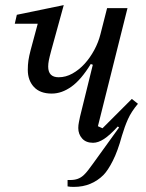

<svg xmlns="http://www.w3.org/2000/svg" viewBox="-20 -548 572 753"><path d="M364 -53 382 -45 497 -160 521 -141Q495 -110 482 -81Q469 -52 458 -15Q442 44 422.5 82.5Q403 121 385 139Q364 160 335 172.5Q306 185 269 185Q261 185 255.5 184.5Q250 184 245 183V158H255Q272 158 284.5 153.5Q297 149 307 140Q317 131 326 119Q335 107 346 92L447 -48L442 -52Q411 -18 388 -3Q365 12 345 12Q317 12 302 -5Q287 -22 287 -46Q287 -57 289.5 -69Q292 -81 294 -91L344 -294L336 -297Q298 -235 260 -208Q222 -181 183 -181Q137 -181 113 -207Q89 -233 89 -274Q89 -294 91.5 -311Q94 -328 100 -351L128 -455H38L46 -490L230 -528L181 -350Q174 -324 171.5 -311Q169 -298 169 -287Q169 -245 210 -245Q238 -245 264 -259.5Q290 -274 311.5 -297.5Q333 -321 349.5 -351.5Q366 -382 374 -414L400 -516H480Z"/></svg>

Font: IBM Plex Serif
Style: Italic
Weight: 400
Italic angle: -14°
Designer: Mike Abbink, Paul van der Laan, Pieter van Rosmalen
Foundry: Bold Monday
Version: Version 3.001